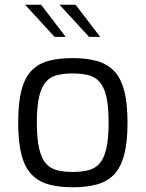

<svg xmlns="http://www.w3.org/2000/svg" viewBox="-20 -787 617 813"><path d="M288 6Q230 6 186.5 -6Q143 -18 114 -48Q85 -78 71 -131.5Q57 -185 57 -268Q57 -352 71 -405.5Q85 -459 114 -488.5Q143 -518 186.5 -529.5Q230 -541 288 -541Q346 -541 389.5 -529Q433 -517 462 -487.5Q491 -458 505.5 -404.5Q520 -351 520 -268Q520 -184 505.5 -130.5Q491 -77 462.5 -47.5Q434 -18 390 -6Q346 6 288 6ZM288 -59Q325 -59 353.5 -66Q382 -73 401 -94Q420 -115 430 -157Q440 -199 440 -268Q440 -338 430 -379Q420 -420 401 -441Q382 -462 353.5 -469Q325 -476 288 -476Q250 -476 222 -469Q194 -462 175 -441Q156 -420 146 -379Q136 -338 136 -268Q136 -199 146 -157Q156 -115 175 -94Q194 -73 222 -66Q250 -59 288 -59ZM357 -631 232 -767H300L404 -631ZM211 -631 86 -767H154L258 -631Z"/></svg>

Font: Exo Thin
Style: Regular
Weight: 400
Version: Version 2.000